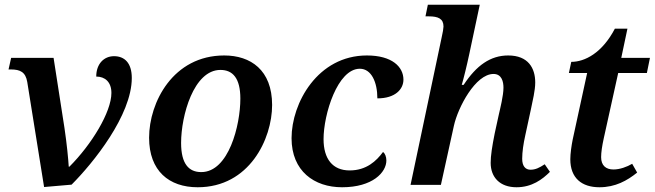

<svg xmlns="http://www.w3.org/2000/svg" viewBox="-20 -780 2762 810"><path d="M95 -434 166 9 282 -1C373 -92 536 -294 536 -451C536 -515 505 -543 461 -543C419 -543 386 -511 386 -457C423 -457 450 -434 450 -388C450 -307 366 -170 273 -77H270C268 -110 262 -173 252 -240L206 -536H27L16 -487H26C65 -487 88 -476 95 -434Z M814 10C1032 10 1128 -194 1128 -337C1128 -485 1037 -546 926 -546C710 -546 609 -348 609 -199C609 -59 693 10 814 10ZM829 -54C777 -54 744 -88 744 -177C744 -292 797 -485 910 -485C962 -485 994 -450 994 -364C994 -252 945 -54 829 -54Z M1423 10C1552 10 1610 -53 1610 -103C1610 -119 1604 -133 1596 -139C1568 -101 1526 -61 1455 -61C1383 -61 1345 -110 1345 -193C1345 -298 1404 -490 1498 -490C1547 -490 1572 -433 1572 -365C1648 -365 1682 -404 1682 -444C1682 -498 1634 -546 1528 -546C1320 -546 1210 -345 1210 -197C1210 -58 1306 10 1423 10Z M2159 10C2224 10 2268 -23 2300 -55L2278 -87C2255 -72 2239 -64 2218 -64C2196 -64 2183 -80 2183 -110C2183 -139 2188 -173 2196 -209L2220 -320C2227 -355 2238 -398 2238 -432C2238 -492 2209 -546 2124 -546C2049 -546 1990 -504 1936 -422H1928C1935 -445 1949 -501 1960 -553L2004 -760H1785L1775 -711H1789C1829 -711 1851 -701 1851 -668C1851 -661 1848 -642 1843 -621L1712 0H1840L1895 -250C1912 -327 1986 -468 2062 -468C2097 -468 2104 -435 2104 -410C2104 -376 2090 -322 2084 -295L2067 -217C2056 -162 2050 -123 2050 -93C2050 -32 2089 10 2159 10Z M2509 10C2576 10 2626 -18 2668 -52L2647 -89C2625 -76 2595 -65 2568 -65C2536 -65 2516 -82 2516 -117C2516 -137 2520 -164 2527 -196L2588 -472H2709L2722 -536H2601L2627 -659H2574C2520 -556 2447 -519 2390 -519L2380 -472H2457L2396 -191C2391 -166 2386 -132 2386 -108C2386 -29 2434 10 2509 10Z"/></svg>

Font: Noto Serif SemiBold
Style: Italic
Weight: 600
Italic angle: -12°
Designer: Monotype Design Team
Foundry: Monotype Imaging Inc.
Version: Version 2.014